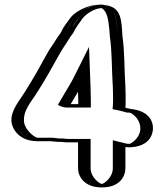

<svg xmlns="http://www.w3.org/2000/svg" viewBox="-20 -740 718 839"><path d="M342 -285H275C274 -285 272 -285 271 -286L301 -336C311 -352 326 -378 339 -404C340 -370 342 -334 342 -298ZM425 79C470 79 508 40 508 -5V-101C516 -99 523 -98 529 -97H536C584 -91 624 -129 628 -171C633 -219 595 -258 553 -263H547C536 -267 520 -269 508 -272C509 -281 509 -289 509 -297C509 -318 509 -339 508 -360C503 -434 505 -514 495 -583C492 -623 490 -669 473 -694C438 -745 355 -708 325 -683C317 -677 305 -663 300 -654C291 -640 281 -628 272 -611C270 -606 267 -602 264 -597C249 -577 239 -560 225 -539C210 -518 174 -449 159 -424L133 -380C125 -367 117 -355 110 -343C87 -305 45 -262 50 -207C54 -167 98 -123 142 -123H206C215 -122 225 -121 235 -120H249C258 -119 266 -118 275 -118H341V-5C341 40 380 79 425 79ZM357 -270V-298C357 -335 355 -371 354 -405L352 -463L326 -411C313 -386 298 -360 288 -344L250 -280L264 -273C267 -271 271 -270 275 -270ZM250 -135H235C224 -136 216 -137 207 -138H142C107 -138 68 -176 65 -208C61 -255 99 -293 123 -335C130 -347 138 -359 146 -372L172 -416C188 -442 223 -511 237 -530C252 -552 261 -569 276 -588C280 -594 284 -600 286 -605C295 -621 302 -631 312 -646C316 -653 328 -666 334 -671C366 -698 436 -723 461 -686C474 -666 477 -622 480 -581C490 -514 488 -433 493 -359C494 -337 494 -318 494 -297C494 -289 494 -281 493 -273L492 -260L505 -257C519 -254 535 -251 545 -248H552C587 -243 617 -211 613 -173C609 -138 576 -107 537 -112H530C524 -113 519 -114 512 -116L493 -120V-5C493 32 461 64 425 64C389 64 356 31 356 -5V-133H275C267 -133 258 -134 250 -135ZM357 -270H275C271 -270 267 -271 264 -273L250 -280L288 -344C298 -360 313 -386 326 -411L352 -463L354 -405C355 -371 357 -335 357 -298ZM236 -135H250C258 -134 267 -133 275 -133H356V-5C356 31 389 64 425 64C461 64 493 32 493 -5V-120L512 -116C519 -114 524 -113 530 -112H537C576 -107 609 -138 613 -173C617 -211 587 -243 552 -248H545C535 -251 518 -254 505 -257L492 -260L493 -273C494 -281 494 -289 494 -297C494 -318 494 -337 493 -359C488 -433 490 -514 480 -581C477 -622 474 -666 461 -686C438 -720 378 -702 342 -677C332 -670 320 -657 313 -646C304 -631 295 -622 286 -605C284 -600 280 -594 276 -588C261 -569 252 -552 237 -530C223 -511 188 -442 172 -416L146 -372C138 -359 130 -347 123 -335C99 -293 61 -255 65 -208C68 -176 107 -138 142 -138H207C216 -137 225 -136 236 -135ZM342 -285V-298C342 -334 340 -370 339 -404C326 -378 311 -352 301 -336L271 -286C272 -285 274 -285 275 -285ZM206 -123H142C97 -123 54 -167 50 -207C45 -262 87 -304 110 -343C117 -355 125 -367 133 -380L159 -424C174 -449 210 -518 225 -539C239 -560 249 -577 264 -597C267 -601 270 -607 272 -611C280 -629 291 -640 300 -654C305 -662 316 -676 325 -683C357 -710 438 -745 473 -694C491 -668 492 -625 495 -583C505 -515 503 -434 508 -360C509 -337 509 -319 509 -297C509 -289 509 -283 508 -272C521 -269 535 -267 547 -263H553C596 -257 633 -219 628 -171C624 -128 584 -92 536 -97H529C522 -98 516 -99 508 -101V-5C508 40 470 79 425 79C380 79 341 40 341 -5V-118H275C266 -118 260 -118 249 -120H235C224 -121 217 -121 206 -123ZM377 -270V-298C377 -335 375 -370 374 -404L369 -535L305 -407C292 -381 277 -356 267 -340L233 -282L244 -276C249 -274 259 -270 275 -270ZM255 -135H238C227 -136 221 -137 212 -138H143C128 -141 88 -174 85 -208C80 -259 120 -299 144 -339C151 -351 159 -363 167 -376L193 -420C208 -445 245 -515 259 -535C274 -556 282 -573 297 -592C301 -597 304 -603 306 -608C315 -625 324 -635 334 -650C349 -676 387 -700 417 -704C418 -704 425 -710 439 -690C454 -668 457 -623 460 -582C470 -513 468 -434 473 -360C474 -339 474 -318 474 -297C474 -286 473 -274 472 -263L492 -259C513 -254 522 -252 535 -248H546C564 -243 597 -213 593 -172C589 -135 553 -112 545 -111C543 -111 543 -112 541 -112H535C532 -113 530 -113 526 -114L473 -127V-5C473 35 436 62 425 64C414 62 376 35 376 -5V-133H275C269 -133 261 -134 255 -135ZM322 -285H289L321 -339C321 -325 322 -312 322 -298ZM529 -297C529 -318 529 -338 528 -360C523 -434 525 -515 515 -582C511 -652 510 -703 450 -716C382 -731 325 -696 303 -678C293 -670 284 -658 279 -650C269 -636 260 -626 251 -608C249 -603 246 -598 243 -593C227 -573 219 -556 204 -535C189 -515 153 -445 138 -420L112 -376C103 -362 96 -351 89 -339C65 -299 26 -258 30 -208C33 -178 63 -123 142 -123H202C214 -121 221 -121 233 -120H245C256 -119 264 -118 275 -118H321V-5C321 29 346 79 425 79C504 79 528 30 528 -5V-97H533C542 -96 548 -96 556 -97C623 -102 645 -141 648 -172C652 -214 626 -254 558 -263H555C543 -266 537 -267 528 -269C529 -278 529 -288 529 -297Z"/></svg>

Font: Blanket
Style: Black
Weight: 900
Foundry: Cannot Into Space Fonts
Version: Version 0.9